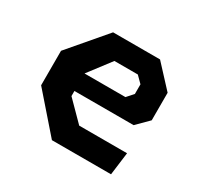

<svg xmlns="http://www.w3.org/2000/svg" viewBox="-119 -681 859 827"><g transform="rotate(30 310.0 -267.0)"><path d="M227 0H521L535.5 -113H297.5L205 -206.5V-232H499.5L556.5 -289V-426L456.5 -534H223L68.5 -353V-181.5ZM205 -319 289.5 -430H406L437 -399V-351L408.5 -319Z"/></g></svg>

Font: Monaspace Krypton
Style: Bold
Weight: 700
Designer: Riley Cran & the Lettermatic Team
Foundry: Lettermatic
Version: Version 1.200 (Monaspace Krypton)